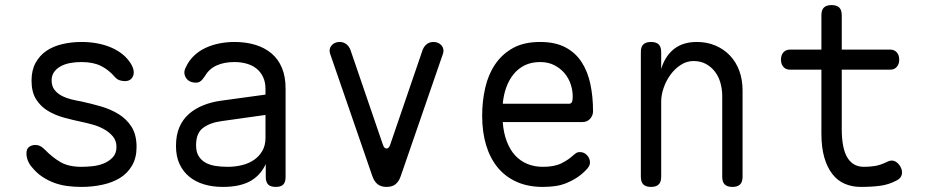

<svg xmlns="http://www.w3.org/2000/svg" viewBox="-20 -725 3640 755"><path d="M301 10Q272 10 245 6.5Q218 3 193.5 -6Q169 -15 147 -29.5Q125 -44 106 -67Q96 -78 90 -92.5Q84 -107 84 -121Q84 -140 94.5 -147.5Q105 -155 119 -155Q129 -155 137.5 -151Q146 -147 156 -137Q186 -106 218 -87.5Q250 -69 300 -69Q320 -69 344 -71.5Q368 -74 388.5 -82.5Q409 -91 423.5 -106.5Q438 -122 438 -147Q438 -172 423.5 -189Q409 -206 388 -217.5Q367 -229 343 -235.5Q319 -242 300 -246Q266 -253 231.5 -262.5Q197 -272 168.5 -289Q140 -306 122 -334.5Q104 -363 104 -408Q104 -449 120 -478Q136 -507 162.5 -525Q189 -543 225 -551.5Q261 -560 300 -560Q366 -560 417.5 -538Q469 -516 495 -474Q501 -464 503.5 -455.5Q506 -447 506 -441Q506 -426 497 -416Q488 -406 471 -406Q462 -406 451.5 -409Q441 -412 432 -422Q407 -451 376.5 -466Q346 -481 300 -481Q276 -481 255 -477Q234 -473 218 -464Q202 -455 192.5 -441.5Q183 -428 183 -409Q183 -386 194.5 -371.5Q206 -357 223.5 -348Q241 -339 261.5 -334Q282 -329 300 -326Q337 -318 375.5 -307Q414 -296 446 -276.5Q478 -257 497.5 -226Q517 -195 517 -147Q517 -104 499 -73.5Q481 -43 451.5 -25Q422 -7 382.5 1.5Q343 10 301 10Z M1024 -353V-375Q1024 -402 1014.5 -422Q1005 -442 989 -455Q973 -468 950.5 -474.5Q928 -481 902 -481Q861 -481 831.5 -467.5Q802 -454 786 -426Q781 -419 777 -414Q773 -409 769 -406Q765 -403 760.5 -401.5Q756 -400 751 -400Q723 -400 711 -419.5Q699 -439 711 -461Q723 -487 743 -506Q763 -525 789 -537Q815 -549 844 -554.5Q873 -560 902 -560Q946 -560 983 -549Q1020 -538 1047 -515.5Q1074 -493 1088.5 -458.5Q1103 -424 1103 -377V-29Q1103 -9 1094 0.5Q1085 10 1064.5 10Q1044 10 1034.5 0.5Q1025 -9 1025 -30V-80Q1017 -62 1003.5 -45.5Q990 -29 970.5 -16.5Q951 -4 922.5 3Q894 10 856 10Q816 10 782.5 0Q749 -10 724.5 -30Q700 -50 686 -80Q672 -110 672 -151Q672 -194 685.5 -225Q699 -256 723 -277Q747 -298 779.5 -311Q812 -324 849 -329ZM1024 -273 853 -249Q807 -243 779 -222.5Q751 -202 751 -154Q751 -128 761 -111.5Q771 -95 788 -85.5Q805 -76 827.5 -72.5Q850 -69 876 -69Q904 -69 931 -75.5Q958 -82 978.5 -96Q999 -110 1011.5 -131.5Q1024 -153 1024 -183Z M1444 -33 1278 -514Q1275 -523 1276.5 -531Q1278 -539 1283 -545.5Q1288 -552 1296.5 -556Q1305 -560 1315 -560Q1330 -560 1341 -552Q1352 -544 1358 -529L1486 -155Q1491 -141 1500 -141Q1509 -141 1514 -155L1642 -529Q1648 -544 1659 -552Q1670 -560 1685 -560Q1695 -560 1703.5 -556Q1712 -552 1717 -545.5Q1722 -539 1723.5 -531Q1725 -523 1722 -514L1556 -33Q1549 -12 1536 -1Q1523 10 1500 10Q1478 10 1464.5 -1Q1451 -12 1444 -33Z M2260 -127Q2277 -127 2288.5 -114.5Q2300 -102 2300 -86Q2300 -78 2296 -71Q2292 -64 2282 -54Q2265 -37 2247 -25.5Q2229 -14 2208.5 -5.5Q2188 3 2165 6.5Q2142 10 2114 10Q2056 10 2011.5 -10Q1967 -30 1937 -66.5Q1907 -103 1891.5 -154.5Q1876 -206 1876 -270Q1876 -327 1888 -379.5Q1900 -432 1927 -472Q1954 -512 1997 -536Q2040 -560 2104 -560Q2163 -560 2203 -539Q2243 -518 2267 -481Q2291 -444 2301.5 -394.5Q2312 -345 2312 -287Q2312 -271 2300.5 -258Q2289 -245 2270 -245H1957Q1960 -202 1973 -168.5Q1986 -135 2006 -113.5Q2026 -92 2053.5 -80.5Q2081 -69 2115 -69Q2160 -69 2188 -83Q2216 -97 2235 -115Q2242 -121 2247 -124Q2252 -127 2260 -127ZM1957 -317H2219Q2224 -317 2228 -322Q2232 -327 2232 -347Q2232 -370 2224 -394Q2216 -418 2200 -437Q2184 -456 2160 -468.5Q2136 -481 2104 -481Q2069 -481 2043 -468Q2017 -455 1999 -432.5Q1981 -410 1970.5 -380.5Q1960 -351 1957 -317Z M2580 -326V-30Q2580 -9 2570 0.5Q2560 10 2540 10Q2520 10 2510 0.5Q2500 -9 2500 -30V-520Q2500 -541 2510 -550.5Q2520 -560 2540 -560Q2560 -560 2570 -550.5Q2580 -541 2580 -520V-454Q2595 -504 2630 -532Q2665 -560 2720 -560Q2760 -560 2793 -546Q2826 -532 2850 -507Q2874 -482 2887 -447Q2900 -412 2900 -369V-30Q2900 -9 2890 0.5Q2880 10 2860 10Q2840 10 2830 0.5Q2820 -9 2820 -30V-347Q2820 -374 2813 -399Q2806 -424 2791.5 -443Q2777 -462 2756 -473.5Q2735 -485 2707 -485Q2680 -485 2656.5 -469.5Q2633 -454 2616 -430.5Q2599 -407 2589.5 -379Q2580 -351 2580 -326Z M3480 -530Q3497 -530 3506.5 -519Q3516 -508 3516 -490.5Q3516 -473 3506.5 -462Q3497 -451 3480 -451H3290V-218Q3290 -142 3312 -105.5Q3334 -69 3377 -69Q3401 -69 3421.5 -72.5Q3442 -76 3465 -87Q3483 -97 3496.5 -92Q3510 -87 3520 -71Q3530 -53 3526 -38Q3522 -23 3505 -15Q3475 1 3441.5 5.5Q3408 10 3365 10Q3331 10 3302.5 -2Q3274 -14 3253.5 -40Q3233 -66 3221.5 -105.5Q3210 -145 3210 -200V-451H3087Q3070 -451 3060.5 -462Q3051 -473 3051 -490.5Q3051 -508 3060.5 -519Q3070 -530 3087 -530H3210V-665Q3210 -686 3220 -695.5Q3230 -705 3250 -705Q3270 -705 3280 -695.5Q3290 -686 3290 -665V-530Z"/></svg>

Font: Maple Mono Normal NL Light
Style: Regular
Weight: 300
Monospace: yes
Designer: subframe7536
Version: Version 7.000